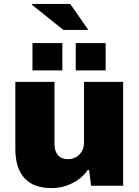

<svg xmlns="http://www.w3.org/2000/svg" viewBox="-20 -944 707 976"><path d="M58 -186V-528H257V-210Q257 -176 274.5 -155.5Q292 -135 324 -135Q361 -135 384 -159Q407 -183 407 -218V-528H606V0H443L433 -80H426Q397 -37 347 -12.5Q297 12 242 12Q150 12 104 -39Q58 -90 58 -186ZM145 -725H297V-586H145ZM365 -725H517V-586H365ZM142 -920 144 -924H337L429 -792H302Z"/></svg>

Font: Archivo Black
Style: Regular
Weight: 400
Designer: Hector Gatti
Foundry: Omnibus-Type
Version: Version 1.101; ttfautohint (v1.8)